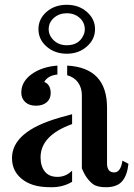

<svg xmlns="http://www.w3.org/2000/svg" viewBox="-20 -764 555 797"><path d="M279.3 -249Q148.4 -201.7 148.4 -110.8Q148.4 -74.2 166 -52Q183.6 -29.8 218.5 -29.8Q253.4 -29.8 279.3 -55.7V-9.3Q241.7 13.2 194.3 13.2Q147 13.2 118.4 3.9Q89.8 -5.4 70.3 -21.5Q29.8 -54.2 29.8 -107.9Q29.8 -218.8 226.6 -275.4Q254.4 -283.7 279.3 -290ZM163.6 -423.8Q190.4 -413.6 190.4 -377Q190.4 -353.5 173.8 -339.4Q157.2 -325.2 129.2 -325.2Q101.1 -325.2 84.7 -340.3Q68.4 -355.5 68.4 -379.4Q68.4 -403.3 79.6 -422.4Q90.8 -441.4 111.3 -456.1Q153.8 -486.8 218.3 -491.7V-454.6Q178.7 -450.7 163.6 -423.8ZM454.1 -48.3Q481 -48.3 488.3 -97.2L513.2 -84Q508.3 -36.6 487.1 -11.7Q465.8 13.2 419.4 13.2Q383.3 13.2 365.7 0Q337.4 -21.5 319.8 -64.9V-369.1Q319.8 -399.4 304 -421.6Q288.1 -443.8 258.8 -451.7V-491.7Q424.3 -482.9 424.3 -316.9V-85.9Q424.3 -48.3 454.1 -48.3ZM139.6 -643.1Q139.6 -685.5 173.8 -715.3Q207.5 -744.1 257.3 -744.1Q306.6 -744.1 339.8 -715.3Q374.5 -685.5 374.5 -643.1Q374.5 -600.1 339.8 -570.3Q306.2 -541 257.3 -541Q208 -541 173.8 -570.3Q139.6 -600.1 139.6 -643.1ZM182.1 -642.6Q182.1 -628.9 188 -616.9Q193.8 -605 204.1 -595.7Q225.1 -576.2 257.3 -576.2Q307.1 -576.2 326.2 -617.2Q332 -628.9 332 -642.8Q332 -656.7 326.4 -668.9Q320.8 -681.2 310.5 -689.9Q289.1 -709 257.3 -709Q225.6 -709 203.9 -689.9Q182.1 -670.9 182.1 -642.6Z"/></svg>

Font: Stardos Stencil
Style: Regular
Weight: 400
Version: Version 1.000